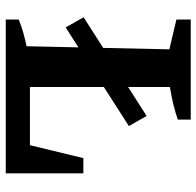

<svg xmlns="http://www.w3.org/2000/svg" viewBox="-28 -670 698 683"><g transform="rotate(90 321.5 -329.0)"><path d="M543 -276H597V0H50V-46Q74 -56 97.5 -62.5Q121 -69 145 -74L156 -582L50 -607V-658H406V-612Q380 -603 351 -596Q322 -589 290 -584V-86H497ZM78 -213 42 -277 393 -501 429 -438Z"/></g></svg>

Font: Piazzolla 24pt
Style: Bold
Weight: 700
Designer: Juan Pablo del Peral
Foundry: Huerta Tipografica
Version: Version 2.005